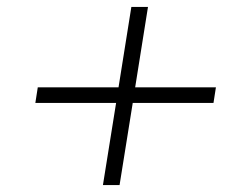

<svg xmlns="http://www.w3.org/2000/svg" viewBox="-20 -562 711 554"><path d="M277 -28 315 -265H82L89 -310H322L359 -542H407L370 -310H603L596 -265H363L325 -28Z"/></svg>

Font: Nunito Sans 7pt SemiExpanded ExtraLight
Style: Italic
Weight: 250
Width: 6
Italic angle: -9°
Designer: Vernon Adams
Foundry: Vernon Adams
Version: Version 3.101;gftools[0.9.27]